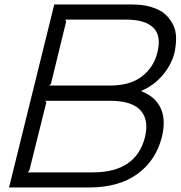

<svg xmlns="http://www.w3.org/2000/svg" viewBox="-20 -830 800 850"><path d="M622.1 -224.1Q640.1 -300.3 601.6 -342Q563 -383.8 467.8 -383.8H180.2L185.1 -377L109.9 -75.2L102.1 -66.9H391.1Q583.5 -66.9 622.1 -224.1ZM676.8 -598.1Q695.3 -670.9 659.2 -707Q623 -743.2 538.1 -743.2H269L272.9 -734.9L205.1 -457L195.8 -451.2H465.8Q555.7 -451.2 608.2 -491.5Q660.6 -531.7 676.8 -598.1ZM696.8 -224.1Q670.4 -119.1 587.9 -59.6Q505.4 0 374 0H20L220.2 -810.1H564.9Q613.3 -810.1 650.9 -798.6Q688.5 -787.1 710.7 -767.3Q732.9 -747.6 746.1 -720.7Q759.3 -693.8 759.5 -662.8Q759.8 -631.8 752.9 -598.1Q739.7 -544.9 701.7 -499Q663.6 -453.1 606.9 -428.2V-425.8Q669.4 -400.9 692.1 -349.6Q714.8 -298.3 696.8 -224.1Z"/></svg>

Font: Sinkin Sans 300 Light Italic
Style: Regular
Weight: 300
Italic angle: -112°
Designer: Keith Bates
Foundry: K-Type
Version: Sinkin Sans (version 1.0)  by Keith Bates   •   © 2014   www